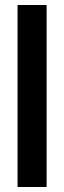

<svg xmlns="http://www.w3.org/2000/svg" viewBox="-20 -746 256 766"><path d="M166 0H50V-726H166Z"/></svg>

Font: Akshar Medium
Style: Regular
Weight: 500
Designer: Tall Chai
Foundry: Tall Chai
Version: Version 1.000